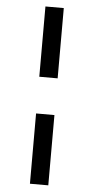

<svg xmlns="http://www.w3.org/2000/svg" viewBox="-60 -795 473 969"><g transform="rotate(5 176.5 -311.0)"><path d="M130 -404V-760H223V-404ZM130 138V-218H223V138Z"/></g></svg>

Font: IBM Plex Sans Thai Medm
Style: Regular
Weight: 500
Designer: Mike Abbink, Paul van der Laan, Pieter van Rosmalen, Ben Mitchell, Mark Frömberg
Foundry: Bold Monday
Version: Version 1.2